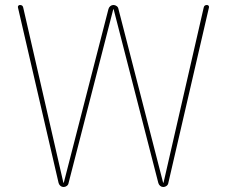

<svg xmlns="http://www.w3.org/2000/svg" viewBox="-20 -750 908 770"><path d="M215 -16 52 -720Q51 -724 53.5 -727Q56 -730 60 -730Q71 -730 73 -720L234 -18Q234 -17 235 -17Q236 -17 236 -18L415 -714Q417 -721 422.5 -725.5Q428 -730 435 -730Q442 -730 448 -725.5Q454 -721 455 -714L634 -18Q634 -17 635 -17Q636 -17 636 -18L797 -720Q799 -730 810 -730Q814 -730 816.5 -727Q819 -724 818 -720L655 -16Q654 -9 648 -4.5Q642 0 635 0Q628 0 622.5 -4.5Q617 -9 615 -16L436 -712Q436 -713 435 -713Q434 -713 434 -712L255 -16Q254 -9 248 -4.5Q242 0 235 0Q228 0 222.5 -4.5Q217 -9 215 -16Z"/></svg>

Font: Rounded Mplus 1c Thin
Style: Regular
Weight: 250
Version: Version 1.059.20150529